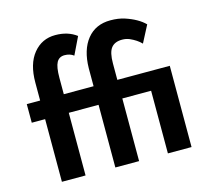

<svg xmlns="http://www.w3.org/2000/svg" viewBox="-101 -819 1021 937"><g transform="rotate(-15 409.5 -350.0)"><path d="M755 0H635.5V-316.5H490V0H370V-316.5H219.5V0H100V-316.5H32.5V-410.5H100V-501.5Q100 -595.5 142.8 -647.8Q185.5 -700 253.5 -700Q317 -700 360.5 -667L318 -579Q299 -593.5 272 -593.5Q244.5 -593.5 232 -570.8Q219.5 -548 219.5 -493.5V-410.5H370V-501.5Q371.5 -594 414.2 -647Q457 -700 532 -700Q572 -700 603 -690Q667 -669 701 -634.5L656.5 -549Q635 -571.5 599.5 -587Q582.5 -594 563 -594Q525.5 -594 507.8 -571.5Q490 -549 490 -493.5V-410.5H755Z"/></g></svg>

Font: Lucymar Sans SemiBold
Style: Regular
Weight: 600
Foundry: The League of Moveable Type (original font) / Main changes by Cristiano Sobral with portions from Mirco Monsees
Version: Version 2.001;August 30, 2020;FontCreator 13.0.0.2681 64-bit